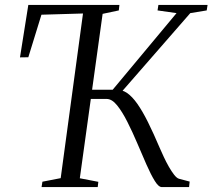

<svg xmlns="http://www.w3.org/2000/svg" viewBox="-20 -763 866 783"><path d="M149.5 0 153 -22 227.5 -36.5 318.5 -708 149 -703 95.5 -529.5 61.5 -529 95.5 -743H467L464.5 -720.5L398.5 -706.5L305.5 -36L381 -21.5L378.5 0ZM640 0Q626.5 0 610.8 -25.8Q595 -51.5 577 -92.5Q559 -133.5 539.5 -179.5Q520 -225.5 499.2 -266.5Q478.5 -307.5 457.5 -333.5Q436.5 -359.5 415 -359.5H321.5L326.5 -397H439.5L700 -709.5L622.5 -720.5L626 -743H826.5L823 -720.5L756 -709.5L459.5 -369.5L455 -396Q477.5 -398 498.2 -383.8Q519 -369.5 540 -339.8Q561 -310 583.5 -264.8Q606 -219.5 631.5 -159.5Q638.5 -143.5 648 -123Q657.5 -102.5 668.5 -83.2Q679.5 -64 690.2 -50.2Q701 -36.5 710 -34L753.5 -22.5L751 0Z"/></svg>

Font: Merriweather 120pt Light
Style: Italic
Weight: 300
Italic angle: -7.8°
Version: Version 2.101